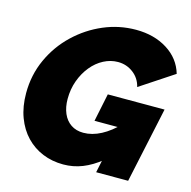

<svg xmlns="http://www.w3.org/2000/svg" viewBox="-106 -819 922 928"><g transform="rotate(15 355.5 -355.0)"><path d="M290 5Q234 5 186.5 -14.5Q139 -34 103.5 -71Q68 -108 48 -161.5Q28 -215 28 -282Q28 -373 64 -452Q100 -531 162 -590Q224 -649 301.5 -682Q379 -715 463 -715Q554 -715 620 -673.5Q686 -632 707 -560L539 -449Q529 -491 495.5 -516.5Q462 -542 419 -542Q382 -542 347.5 -524Q313 -506 286.5 -473.5Q260 -441 244.5 -398.5Q229 -356 229 -307Q229 -266 242.5 -234.5Q256 -203 282 -185.5Q308 -168 344 -168Q388 -168 432.5 -191.5Q477 -215 518 -258L477 -68Q431 -31 385.5 -13Q340 5 290 5ZM504 -238H382L411 -378H695L614 0H454Z"/></g></svg>

Font: Raleway Thin Black
Style: Italic
Weight: 900
Italic angle: -12°
Version: Version 4.026